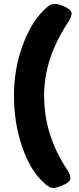

<svg xmlns="http://www.w3.org/2000/svg" viewBox="-20 -791 394 959"><path d="M286.1 137.7Q266.6 145.5 252.4 147.5Q238.3 149.4 225.1 141.6Q211.9 133.8 206.5 128.9Q201.2 124 185.5 108.4Q126 48.8 87.9 -65.9Q49.8 -180.7 49.8 -313.5Q49.8 -443.4 90.8 -557.6Q131.8 -671.9 192.4 -733.4Q221.7 -763.7 235.4 -768.6Q257.8 -776.4 292 -762.7Q314.5 -753.9 326.2 -744.1Q337.9 -734.4 337.4 -723.1Q336.9 -711.9 333.5 -703.6Q330.1 -695.3 321.3 -681.6Q200.2 -500 200.2 -313.5Q200.2 -116.2 315.4 56.6Q324.2 70.3 327.6 78.6Q331.1 86.9 331.5 98.1Q332 109.4 320.3 119.1Q308.6 128.9 286.1 137.7Z"/></svg>

Font: Gen Jyuu GothicX Heavy
Style: Bold
Weight: 900
Designer: [Source Han Sans]
Ryoko NISHIZUKA  (kana & ideographs); Paul D. Hunt (Latin, Greek & Cyrillic); Wenlong ZHANG  (bopomofo
Version: Version 1.002.20150607